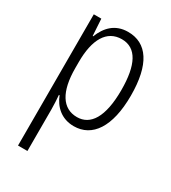

<svg xmlns="http://www.w3.org/2000/svg" viewBox="-189 -639 867 973"><g transform="rotate(30 244.5 -153.0)"><path d="M270 -542C194 -542 151 -495 127 -434H124L118 -532H74V236H129V-8C129 -36 127 -66 125 -90H129C150 -36 195 10 269 10C376 10 443 -85 443 -269C443 -451 381 -542 270 -542ZM261 -494C347 -494 387 -415 387 -269C387 -110 338 -38 260 -38C175 -38 129 -112 129 -249V-285C129 -416 173 -494 261 -494Z"/></g></svg>

Font: Noto Sans Gujarati Condensed Light
Style: Regular
Weight: 300
Width: 3
Designer: Jelle Bosma - Monotype Design Team, Universal Thirst
Foundry: Monotype Imaging Inc.
Version: Version 2.106